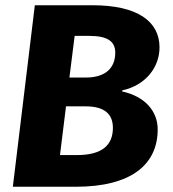

<svg xmlns="http://www.w3.org/2000/svg" viewBox="-20 -713 660 733"><path d="M274 -121H209L232 -307H307C377 -307 411 -279 411 -225C411 -159 370 -121 274 -121ZM308 -417H245L265 -576H321C392 -576 420 -554 420 -512C420 -452 381 -417 308 -417ZM582 -219C582 -289 533 -345 446 -364L447 -368C538 -388 589 -458 589 -532C589 -630 507 -693 333 -693H113L29 0H269C484 0 582 -87 582 -219Z"/></svg>

Font: Fira Sans OT
Style: Bold Italic
Weight: 700
Italic angle: -8°
Designer: Carrois Corporate & Edenspiekermann
Foundry: Carrois Corporate GbR & Edenspiekermann AG
Version: Version 2.001